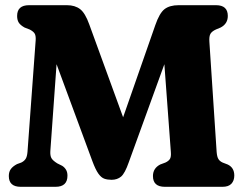

<svg xmlns="http://www.w3.org/2000/svg" viewBox="-20 -720 936 740"><path d="M240 -43Q240 0 194 0H60Q14 0 14 -41.5Q14 -58 21.8 -68.5Q29.5 -79 45.5 -87.5L62 -93.5Q72.5 -98.5 78.5 -107.2Q84.5 -116 86 -135L117.5 -565Q118.5 -581 114.2 -589.5Q110 -598 95 -606L74.5 -614Q58.5 -623 52.2 -633Q46 -643 46 -658.5Q46 -700 92 -700H238Q269 -700 288.8 -684.8Q308.5 -669.5 324 -626L454.5 -268L578.5 -623Q594.5 -669.5 614.2 -684.8Q634 -700 668.5 -700H812.5Q858 -700 858 -658.5Q858 -628.5 830.5 -614L812.5 -606.5Q797 -599.5 791.2 -589.8Q785.5 -580 787 -559L815 -134Q816.5 -115.5 821.8 -107Q827 -98.5 838 -93.5L857.5 -86Q883 -74 883 -43.5Q883 -24 872 -12Q861 0 837.5 0H615.5Q569.5 0 569.5 -41.5Q569.5 -71.5 597.5 -86L617.5 -93.5Q629.5 -99 634.8 -107.2Q640 -115.5 638.5 -134L613.5 -472.5L476.5 -95Q461.5 -52 446.8 -39.5Q432 -27 410 -27Q394.5 -27 382.2 -31.2Q370 -35.5 359 -51Q348 -66.5 336 -99L198 -472.5L174 -137.5Q173 -120.5 178 -111Q183 -101.5 200.5 -90.5L219.5 -81Q228.5 -75.5 234.2 -66.2Q240 -57 240 -43Z"/></svg>

Font: Fraunces 144pt S100
Style: Bold
Weight: 700
Version: Version 1.000; ttfautohint (v1.8.3)